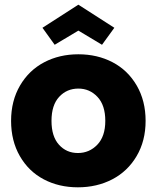

<svg xmlns="http://www.w3.org/2000/svg" viewBox="-20 -800 677 828"><path d="M317.9 -565.9Q399.9 -565.9 465.6 -531.5Q531.2 -497.1 569.6 -431.2Q607.9 -365.2 607.9 -278.8Q607.9 -192.4 569.1 -126.7Q530.3 -61 464.1 -26.6Q397.9 7.8 315.9 7.8Q233.9 7.8 168.7 -26.6Q103.5 -61 65.7 -126.7Q27.8 -192.4 27.8 -278.8Q27.8 -365.2 66.4 -431.2Q105 -497.1 170.7 -531.5Q236.3 -565.9 317.9 -565.9ZM202.1 -278.8Q202.1 -211.4 234.4 -175.8Q266.6 -140.1 315.9 -140.1Q365.2 -140.1 399.7 -176Q434.1 -211.9 434.1 -278.8Q434.1 -346.2 400.4 -382.1Q366.7 -418 317.9 -418Q268.1 -418 235.1 -382.3Q202.1 -346.7 202.1 -278.8ZM317.9 -779.8 473.1 -680.2 419.9 -606.9 317.9 -668 215.8 -606.9 163.1 -680.2Z"/></svg>

Font: SVN-Poppins
Style: Bold
Weight: 700
Designer: Ninad Kale (Devanagari), Jonny Pinhorn (Latin)
Foundry: Indian Type Foundry
Version: Version 3.200;PS 1.000;hotconv 16.6.54;makeotf.lib2.5.65590